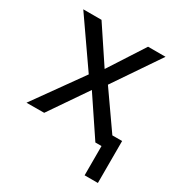

<svg xmlns="http://www.w3.org/2000/svg" viewBox="-153 -593 800 852"><g transform="rotate(30 247.0 -167.5)"><path d="M402 150V-65H470V150ZM17.5 0 194 -247 28.5 -485H122L243 -303L360.5 -485H450L290.5 -250L465.5 0H370.5L240.5 -194L108 -0.5Z"/></g></svg>

Font: Geologica Roman ExtraLight
Style: Regular
Weight: 250
Designer: Sindre Bremnes, Frode Helland
Foundry: Monokrom Skriftforlag AS
Version: Version 1.010;gftools[0.9.28]